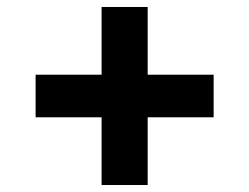

<svg xmlns="http://www.w3.org/2000/svg" viewBox="-20 -631 714 550"><path d="M403 -611H271V-417H82V-295H271V-101H403V-295H592V-417H403Z"/></svg>

Font: Malmofest SemiBold
Style: Regular
Weight: 600
Designer: Jonny Pinhorn (Poppins), Kolossal
Version: Version 1.004;Glyphs 3.1.2 (3151)